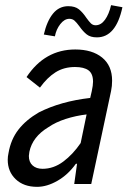

<svg xmlns="http://www.w3.org/2000/svg" viewBox="-20 -714 495 745"><path d="M415 -401Q415 -380 411 -361L334 0H268L279 -79L274 -78Q244 -36 203 -12.5Q162 11 124 11Q72 11 41 -18.5Q10 -48 10 -94Q10 -107 13 -120Q22 -173 51.5 -211Q81 -249 131 -278Q216 -321 330 -334L336 -360Q341 -383 341 -397Q341 -428 323.5 -441Q306 -454 271 -454Q228 -454 195.5 -433.5Q163 -413 135 -374L83 -415Q154 -522 272 -522Q338 -522 376.5 -490.5Q415 -459 415 -401ZM293 -159 316 -270Q274 -265 235 -252.5Q196 -240 167 -220Q106 -183 94 -125Q92 -113 92 -109Q92 -85 106.5 -72Q121 -59 145 -59Q188 -59 225.5 -87Q263 -115 293 -159ZM288 -612Q277 -627 269 -634Q261 -641 249 -641Q230 -641 214 -620.5Q198 -600 193 -573L150 -580Q162 -632 185.5 -661Q209 -690 245 -690Q271 -690 286 -678Q301 -666 315 -645Q325 -631 332.5 -623.5Q340 -616 351 -616Q372 -616 387.5 -637.5Q403 -659 411 -694L455 -686Q430 -569 356 -569Q331 -569 316.5 -580.5Q302 -592 288 -612Z"/></svg>

Font: Decalotype
Style: Italic
Weight: 400
Italic angle: -12°
Designer: Alfredo Marco Pradil
Foundry: Alfredo Marco Pradil
Version: Version 1.0